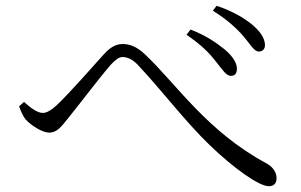

<svg xmlns="http://www.w3.org/2000/svg" viewBox="-20 -716 1040 663"><path d="M725 -504C748 -476 761 -454 777 -454C789 -454 797 -460 798 -475C800 -496 785 -521 755 -546C730 -566 693 -593 638 -614L624 -596C675 -561 701 -535 725 -504ZM823 -588C847 -559 858 -538 874 -538C887 -538 895 -547 895 -560C895 -584 878 -609 847 -634C823 -653 785 -677 728 -696L715 -679C762 -650 798 -618 823 -588ZM46 -349C52 -332 59 -315 69 -303C89 -282 126 -258 150 -258C176 -258 191 -277 217 -310C256 -358 327 -452 363 -493C379 -510 391 -519 403 -519C418 -519 435 -513 454 -494C538 -405 618 -298 704 -215C789 -133 875 -73 908 -73C927 -73 935 -84 935 -101C935 -121 922 -140 900 -152C695 -262 588 -427 482 -527C452 -556 427 -564 403 -564C379 -564 359 -551 339 -529C299 -485 220 -394 175 -352C158 -336 141 -326 128 -326C110 -326 87 -342 63 -364Z"/></svg>

Font: Noto Serif TC Light
Style: Regular
Weight: 300
Designer: Ryoko NISHIZUKA 西塚涼子 (kana & ideographs); Frank Grießhammer (Latin, Greek & Cyrillic); Wenlong ZHANG 张文龙 (bopomofo); San
Foundry: Adobe
Version: Version 2.001;hotconv 1.1.0;makeotfexe 2.6.0